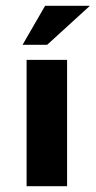

<svg xmlns="http://www.w3.org/2000/svg" viewBox="-20 -644 331 664"><path d="M72 -437H212V0H72ZM291 -624 143 -489H58L136 -624Z"/></svg>

Font: Josefin Sans Thin
Style: Bold
Weight: 700
Version: Version 2.000